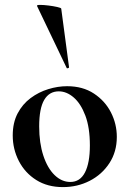

<svg xmlns="http://www.w3.org/2000/svg" viewBox="-20 -751 529 784"><path d="M237 13Q174 13 128 -16Q82 -45 57 -93.5Q32 -142 32 -198Q32 -250 52 -288Q72 -326 105 -350.5Q138 -375 177 -387Q216 -399 254 -399Q318 -399 363.5 -369Q409 -339 433 -292Q457 -245 457 -192Q457 -131 426.5 -84.5Q396 -38 346 -12.5Q296 13 237 13ZM267 -8Q307 -8 327 -47Q347 -86 347 -157Q347 -230 328.5 -279Q310 -328 281 -353Q252 -378 220 -378Q181 -378 160.5 -343Q140 -308 140 -235Q140 -167 157 -115.5Q174 -64 203 -36Q232 -8 267 -8ZM131 -727Q130 -731 144 -731Q158 -731 178 -728.5Q198 -726 213.5 -722.5Q229 -719 230 -716L262 -476Q262 -474 257.5 -472.5Q253 -471 252 -474Z"/></svg>

Font: Cormorant Light
Style: Bold
Weight: 700
Version: Version 4.000